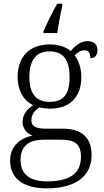

<svg xmlns="http://www.w3.org/2000/svg" viewBox="-20 -786 565 1046"><path d="M217 -616V-606H292C299 -652 308 -706 319 -753V-766H292C268 -725 235 -658 217 -616ZM234 240C399 240 479 169 479 58C479 -30 431 -85 323 -85H230C177 -85 151 -97 151 -130C151 -164 171 -186 195 -201C207 -197 237 -194 253 -194C367 -194 423 -265 423 -364C423 -419 407 -458 386 -485C405 -501 419 -512 442 -512C465 -512 472 -494 472 -469C499 -469 511 -488 511 -514C511 -540 494 -562 457 -562C415 -562 383 -529 365 -508C343 -528 301 -544 253 -544C136 -544 76 -473 76 -366C76 -302 103 -240 161 -213C129 -193 103 -162 103 -123C103 -82 129 -58 157 -47C95 -36 35 8 35 88C35 183 102 240 234 240ZM250 -231C180 -231 140 -273 140 -364C140 -462 179 -506 250 -506C323 -506 359 -463 359 -365C359 -269 323 -231 250 -231ZM237 202C125 202 92 149 92 85C92 0 150 -25 217 -25H312C383 -25 421 -5 421 68C421 150 372 202 237 202Z"/></svg>

Font: Noto Serif Light
Style: Regular
Weight: 300
Designer: Monotype Design Team
Foundry: Monotype Imaging Inc.
Version: Version 2.013